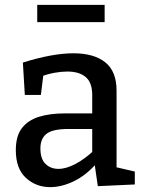

<svg xmlns="http://www.w3.org/2000/svg" viewBox="-20 -759 592 789"><path d="M459 -54 444 -75 534 -54V-1L382 6L368 -90L376 -87Q333 -38 283 -14Q233 10 186 10Q128 10 86.5 -28Q45 -66 45 -142Q45 -200 70 -232.5Q95 -265 140 -279Q185 -293 246 -293H368L359 -282V-368Q359 -420 332 -442.5Q305 -465 257 -465Q232 -465 204.5 -460Q177 -455 145 -444L159 -458L148 -369H82L74 -502Q135 -521 186.5 -530.5Q238 -540 282 -540Q366 -540 412.5 -503Q459 -466 459 -386ZM146 -149Q146 -106 167 -85.5Q188 -65 220 -65Q252 -65 290.5 -85.5Q329 -106 365 -140L359 -115V-239L368 -229H262Q196 -229 171 -209Q146 -189 146 -149ZM410 -739V-668H133V-739Z"/></svg>

Font: Bitter Thin Medium
Style: Regular
Weight: 500
Version: Version 3.021